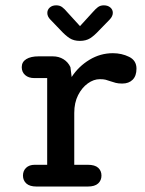

<svg xmlns="http://www.w3.org/2000/svg" viewBox="-20 -682 531 702"><path d="M251.5 -79.5H301Q327 -79.5 339 -68.5Q351 -57.5 351 -40Q351 -22.5 338.8 -11.2Q326.5 0 301 0H113.5Q88.5 0 76.2 -11.2Q64 -22.5 64 -40Q64 -57.5 75.5 -68.5Q87 -79.5 107 -79.5H152.5V-396.5H105.5Q84.5 -396.5 72 -407.5Q59.5 -418.5 59.5 -436.5Q59.5 -455.5 76 -465.8Q92.5 -476 121 -476H173Q195 -476 212 -465.5Q229 -455 237.5 -436.5L242 -400.5Q267.5 -439.5 307.2 -463.5Q347 -487.5 392.5 -487.5Q425 -487.5 452 -474.2Q479 -461 479 -431Q479 -404.5 465 -390.5Q451 -376.5 427 -376.5Q413 -376.5 403.2 -379Q393.5 -381.5 383.5 -385Q374 -388.5 366.2 -390.5Q358.5 -392.5 345 -392.5Q322.5 -392.5 301 -377Q279.5 -361.5 265.5 -334Q251.5 -306.5 251.5 -269ZM380.5 -610 342.5 -571Q325 -552 309.8 -542.2Q294.5 -532.5 272 -532.5Q250 -532.5 234.8 -542.2Q219.5 -552 202 -571L164.5 -610Q153 -621.5 153 -634.5Q153 -646.5 162 -654.5Q171 -662.5 185.5 -662.5Q198.5 -662.5 207.2 -656Q216 -649.5 225.5 -638L272.5 -586.5L319.5 -638Q328.5 -648.5 337.5 -655.5Q346.5 -662.5 359.5 -662.5Q374 -662.5 383.2 -654.8Q392.5 -647 392.5 -635Q392.5 -622.5 380.5 -610Z"/></svg>

Font: Sono Medium
Style: Regular
Weight: 500
Designer: Tyler Finck
Foundry: Tyler Finck
Version: Version 2.112